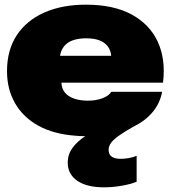

<svg xmlns="http://www.w3.org/2000/svg" viewBox="-20 -573 733 822"><path d="M425 229Q352 229 311 201Q270 173 270 123Q270 88 290.5 60Q311 32 345 10Q334 10 323.5 9.5Q313 9 302 8Q209 1 144 -35Q79 -71 44.5 -131Q10 -191 10 -268Q10 -359 52 -422.5Q94 -486 170 -519.5Q246 -553 348 -553Q466 -553 543.5 -511Q621 -469 655.5 -394Q690 -319 678 -219H243Q244 -193 258.5 -176Q273 -159 298.5 -150.5Q324 -142 357 -142Q392 -142 420 -153Q448 -164 456 -180H674Q665 -130 632.5 -92Q600 -54 550 -30Q513 -9 489.5 7.5Q466 24 455.5 38.5Q445 53 445 69Q445 107 497 107Q514 107 533 103.5Q552 100 565 94V205Q542 215 502.5 222Q463 229 425 229ZM237 -334H456Q454 -358 441 -375Q428 -392 405 -400.5Q382 -409 348 -409Q316 -409 292 -400.5Q268 -392 254.5 -375Q241 -358 237 -334Z"/></svg>

Font: Mona Sans Expanded Black
Style: Regular
Weight: 900
Width: 7
Designer: Deni Anggara
Foundry: GitHub
Version: Version 2.000